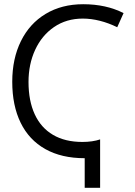

<svg xmlns="http://www.w3.org/2000/svg" viewBox="-20 -750 640 909"><path d="M38 -363Q38 -472 79 -555.2Q120 -638.5 196 -684.2Q272 -730 374 -730Q482.5 -730 565 -688L535 -621Q494.5 -641 453 -651.5Q411.5 -662 372 -662Q294.5 -662 236.2 -622.2Q178 -582.5 146.5 -514.2Q115 -446 115 -362Q115 -272.5 144.5 -208.8Q174 -145 231 -111.5Q288 -78 370 -78Q418 -78 454 -90V139H381V-1Q271.5 -1 194.5 -44.2Q117.5 -87.5 77.8 -168.8Q38 -250 38 -363Z"/></svg>

Font: JuliaMono Light
Style: Regular
Weight: 300
Monospace: yes
Designer: cormullion
Foundry: corm
Version: Version 0.054; ttfautohint (v1.8.4)